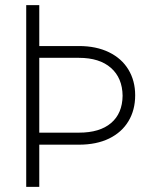

<svg xmlns="http://www.w3.org/2000/svg" viewBox="-20 -727 613 747"><path d="M132.8 -707V-547.9H287.1Q354.5 -547.9 404.1 -523.7Q453.6 -499.5 479.7 -456.1Q505.9 -412.6 505.9 -356.4Q505.9 -299.3 480 -255.9Q454.1 -212.4 404.8 -188.2Q355.5 -164.1 287.1 -164.1H132.8V0H82V-707ZM287.1 -210.9Q368.2 -210.9 412.1 -248.3Q456.1 -285.6 457 -354.5Q456.1 -423.8 411.6 -462.9Q367.2 -502 287.1 -502H132.8V-210.9Z"/></svg>

Font: Pretendard ExtraLight
Style: Regular
Weight: 200
Designer: Base glyphs from Inter by Rasmus Andersson; Hangeul glyphs from Noto Sans CJK(Source Han Sans) by Jang Soo-young and Kan
Foundry: Kil Hyung-jin
Version: Version 1.309